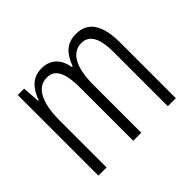

<svg xmlns="http://www.w3.org/2000/svg" viewBox="-125 -719 896 896"><g transform="rotate(-45 322.5 -271.0)"><path d="M461 -542C399 -542 366 -506 344 -446H339C330 -499 299 -542 234 -542C170 -542 138 -497 120 -446H116L110 -532H68V0H122V-309C122 -409 147 -494 222 -494C268 -494 298 -460 298 -352V0H351V-319C351 -429 385 -494 449 -494C496 -494 526 -457 526 -359V0H579V-367C579 -487 538 -542 461 -542Z"/></g></svg>

Font: Noto Sans Arabic ExtCond Light
Style: Regular
Weight: 300
Width: 2
Designer: Monotype Design Team, Nadine Chahine, Nizar Qandah and Khaled Hosny
Foundry: Monotype Imaging Inc.
Version: Version 2.012